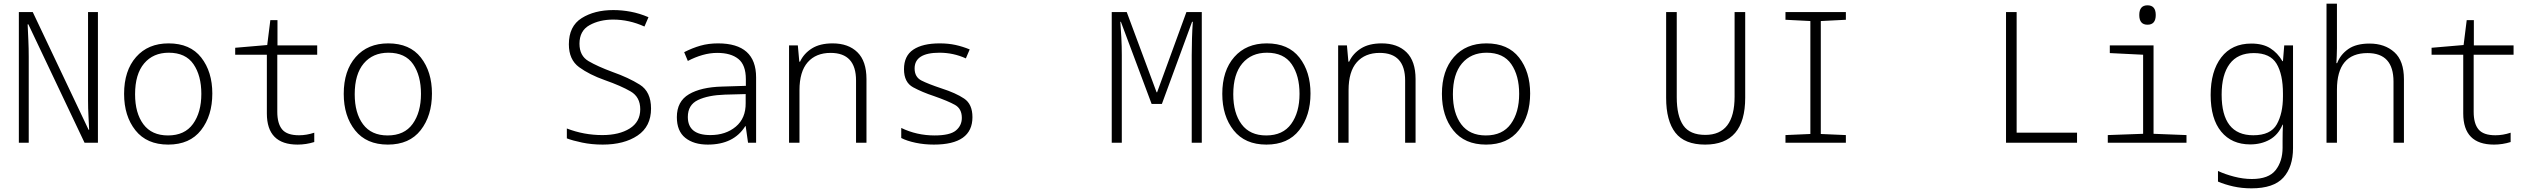

<svg xmlns="http://www.w3.org/2000/svg" viewBox="-20 -780 13840 1049"><path d="M137 0V-468Q137 -516 135 -558Q133 -600 131 -647H135L442 0H515V-714H461V-232Q461 -189 463.5 -143Q466 -97 467 -71H464L159 -714H83V0Z M1140 -269Q1140 -388 1079.5 -465.5Q1019 -543 901 -543Q789 -543 723.5 -468.5Q658 -394 658 -267Q658 -146 720 -68Q782 10 899 10Q1017 10 1078.5 -69Q1140 -148 1140 -269ZM718 -265Q718 -375 767.5 -433.5Q817 -492 902 -492Q994 -492 1037 -429.5Q1080 -367 1080 -267Q1080 -166 1034.5 -103Q989 -40 898 -40Q809 -40 763.5 -101Q718 -162 718 -265Z M1697 -4V-55Q1655 -41 1614 -41Q1548 -41 1521.5 -73Q1495 -105 1495 -169V-481H1713V-532H1496V-670H1457L1440 -534L1265 -519V-481H1438V-160Q1438 10 1606 10Q1652 10 1697 -4Z M2340 -269Q2340 -388 2279.5 -465.5Q2219 -543 2101 -543Q1989 -543 1923.5 -468.5Q1858 -394 1858 -267Q1858 -146 1920 -68Q1982 10 2099 10Q2217 10 2278.5 -69Q2340 -148 2340 -269ZM1918 -265Q1918 -375 1967.5 -433.5Q2017 -492 2102 -492Q2194 -492 2237 -429.5Q2280 -367 2280 -267Q2280 -166 2234.5 -103Q2189 -40 2098 -40Q2009 -40 1963.5 -101Q1918 -162 1918 -265Z M3537 -187Q3537 -279 3475.5 -317.5Q3414 -356 3326 -387Q3245 -417 3195.5 -446Q3146 -475 3146 -541Q3146 -612 3201 -642.5Q3256 -673 3330 -673Q3417 -673 3501 -635L3523 -686Q3474 -707 3426 -716Q3378 -725 3331 -725Q3228 -725 3158 -681Q3088 -637 3088 -538Q3088 -454 3144 -413Q3200 -372 3285 -342Q3373 -311 3425.5 -280.5Q3478 -250 3478 -183Q3478 -114 3420.5 -78Q3363 -42 3271 -42Q3170 -42 3077 -78V-24Q3108 -12 3160.5 -1Q3213 10 3273 10Q3390 10 3463.5 -39.5Q3537 -89 3537 -187Z M3738 -141Q3738 -207 3793.5 -233.5Q3849 -260 3941 -263L4054 -266V-217Q4055 -134 4000 -88Q3945 -42 3861 -42Q3738 -42 3738 -141ZM4052 -91H4054L4067 0H4111V-357Q4111 -543 3903 -543Q3851 -543 3807 -530.5Q3763 -518 3718 -495L3738 -447Q3778 -468 3818.5 -479.5Q3859 -491 3899 -491Q3973 -491 4014 -458Q4055 -425 4055 -347V-311L3925 -307Q3810 -304 3744 -265Q3678 -226 3678 -140Q3678 -64 3724 -27Q3770 10 3847 10Q3989 10 4052 -91Z M4348 0V-287Q4348 -389 4393 -440Q4438 -491 4518 -491Q4657 -491 4657 -340V0H4714V-348Q4714 -446 4664.5 -494.5Q4615 -543 4529 -543Q4460 -543 4416 -515.5Q4372 -488 4351 -443H4347L4339 -532H4291V0Z M5293 -140Q5293 -211 5247.5 -241.5Q5202 -272 5124 -297Q5052 -321 5014.5 -340Q4977 -359 4977 -406Q4977 -492 5113 -492Q5189 -492 5257 -461L5278 -510Q5239 -526 5200 -534.5Q5161 -543 5114 -543Q5021 -543 4970 -509Q4919 -475 4919 -402Q4919 -330 4969 -303Q5019 -276 5083 -255Q5160 -228 5197.5 -207Q5235 -186 5235 -136Q5235 -94 5202.5 -67Q5170 -40 5086 -40Q4989 -40 4904 -81V-26Q4935 -10 4982.5 0Q5030 10 5082 10Q5293 10 5293 -140Z M6109 0V-479Q6109 -528 6106.5 -575Q6104 -622 6101 -661H6104L6272 -212H6328L6493 -661H6497Q6494 -618 6492.5 -570.5Q6491 -523 6491 -478V0H6546V-714H6462L6302 -276H6299L6136 -714H6054V0Z M7140 -269Q7140 -388 7079.5 -465.5Q7019 -543 6901 -543Q6789 -543 6723.5 -468.5Q6658 -394 6658 -267Q6658 -146 6720 -68Q6782 10 6899 10Q7017 10 7078.5 -69Q7140 -148 7140 -269ZM6718 -265Q6718 -375 6767.5 -433.5Q6817 -492 6902 -492Q6994 -492 7037 -429.5Q7080 -367 7080 -267Q7080 -166 7034.5 -103Q6989 -40 6898 -40Q6809 -40 6763.5 -101Q6718 -162 6718 -265Z M7348 0V-287Q7348 -389 7393 -440Q7438 -491 7518 -491Q7657 -491 7657 -340V0H7714V-348Q7714 -446 7664.5 -494.5Q7615 -543 7529 -543Q7460 -543 7416 -515.5Q7372 -488 7351 -443H7347L7339 -532H7291V0Z M8340 -269Q8340 -388 8279.5 -465.5Q8219 -543 8101 -543Q7989 -543 7923.5 -468.5Q7858 -394 7858 -267Q7858 -146 7920 -68Q7982 10 8099 10Q8217 10 8278.5 -69Q8340 -148 8340 -269ZM7918 -265Q7918 -375 7967.5 -433.5Q8017 -492 8102 -492Q8194 -492 8237 -429.5Q8280 -367 8280 -267Q8280 -166 8234.5 -103Q8189 -40 8098 -40Q8009 -40 7963.5 -101Q7918 -162 7918 -265Z M9515 -246V-714H9457V-252Q9457 -43 9297 -43Q9213 -43 9177 -94.5Q9141 -146 9141 -249V-714H9083V-245Q9083 -120 9133.5 -55Q9184 10 9296 10Q9515 10 9515 -246Z M10065 0V-42L9928 -48V-665L10065 -672V-714H9735V-672L9871 -665V-48L9735 -42V0Z M11328 0V-55H10998V-714H10940V0Z M11758 -698Q11758 -751 11713 -751Q11668 -751 11668 -698Q11668 -645 11713 -645Q11758 -645 11758 -698ZM11926 0V-42L11746 -49V-532H11507V-490L11689 -481V-49L11496 -42V0Z M12118 -263Q12118 -372 12162 -431Q12206 -490 12294 -490Q12383 -490 12418 -432Q12453 -374 12453 -269V-253Q12453 -161 12419.5 -101Q12386 -41 12291 -41Q12118 -41 12118 -263ZM12508 29V-532H12460L12453 -446H12450Q12424 -491 12383.5 -516.5Q12343 -542 12280 -542Q12174 -542 12116 -466.5Q12058 -391 12058 -261Q12058 -131 12115.5 -61Q12173 9 12274 9Q12334 9 12380.5 -17Q12427 -43 12451 -99H12453Q12452 -82 12451.5 -57.5Q12451 -33 12451 -11V27Q12451 101 12413 149.5Q12375 198 12283 198Q12236 198 12186 185Q12136 172 12098 154V212Q12135 228 12181.5 238.5Q12228 249 12281 249Q12402 249 12455 190.5Q12508 132 12508 29Z M12748 0V-290Q12748 -490 12915 -490Q13057 -490 13057 -334V0H13114V-347Q13114 -448 13061.5 -495Q13009 -542 12926 -542Q12853 -542 12810 -512Q12767 -482 12749 -435H12745Q12746 -458 12747 -477Q12748 -496 12748 -517V-760H12691V0Z M13697 -4V-55Q13655 -41 13614 -41Q13548 -41 13521.5 -73Q13495 -105 13495 -169V-481H13713V-532H13496V-670H13457L13440 -534L13265 -519V-481H13438V-160Q13438 10 13606 10Q13652 10 13697 -4Z"/></svg>

Font: Noto Sans Mono UI Light
Style: Regular
Weight: 300
Designer: Monotype Design team
Foundry: Monotype Imaging Inc.
Version: 1.000